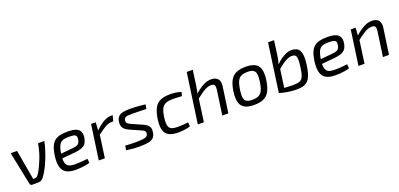

<svg xmlns="http://www.w3.org/2000/svg" viewBox="12 -1608 5262 2529"><g transform="rotate(-20 2643.0 -343.5)"><path d="M517 -487Q507 -436 491.5 -385Q476 -334 458.5 -288Q441 -242 424 -204Q402 -155 379 -114.5Q356 -74 339 -51Q327 -34 314 -22.5Q301 -11 284.5 -5.5Q268 0 243 0H168Q158 0 150 -6.5Q142 -13 140 -23L45 -487H134L208 -67H224Q242 -67 254 -72.5Q266 -78 279 -96Q292 -113 312 -149.5Q332 -186 354 -239Q383 -304 399.5 -360Q416 -416 429 -487Z M845 -499Q922 -499 964 -481.5Q1006 -464 1020.5 -429Q1035 -394 1026 -343Q1018 -296 996.5 -268Q975 -240 937 -226Q899 -212 841 -207L604 -185L613 -249L840 -271Q873 -274 893.5 -281.5Q914 -289 925.5 -305.5Q937 -322 942 -350Q948 -387 937 -403.5Q926 -420 900 -424Q874 -428 834 -428Q794 -428 766 -421Q738 -414 719 -395.5Q700 -377 688 -343Q676 -309 667 -254Q655 -173 666 -131Q677 -89 708.5 -74.5Q740 -60 791 -60Q818 -60 849.5 -61.5Q881 -63 912 -66Q943 -69 970 -72L976 -15Q951 -5 915 1Q879 7 842.5 9.5Q806 12 777 12Q693 12 645.5 -16.5Q598 -45 582.5 -104.5Q567 -164 579 -255Q589 -327 608 -374.5Q627 -422 658 -449Q689 -476 735 -487.5Q781 -499 845 -499Z M1237 -487 1229 -353 1235 -338 1188 0H1103L1172 -487ZM1479 -499 1458 -419H1433Q1389 -419 1341.5 -390.5Q1294 -362 1225 -310L1221 -365Q1284 -429 1343 -464Q1402 -499 1454 -499Z M1730 -499Q1764 -499 1801 -496.5Q1838 -494 1872.5 -491Q1907 -488 1935 -484L1924 -423Q1878 -425 1832 -426Q1786 -427 1732 -428Q1690 -428 1664 -425.5Q1638 -423 1625 -412.5Q1612 -402 1609 -378Q1605 -348 1621 -334.5Q1637 -321 1668 -307L1804 -247Q1842 -231 1865 -213.5Q1888 -196 1897 -171.5Q1906 -147 1901 -109Q1894 -55 1865.5 -29.5Q1837 -4 1789 3.5Q1741 11 1673 11Q1626 11 1598.5 9Q1571 7 1547 4Q1523 1 1487 -3L1497 -65Q1521 -63 1548 -62Q1575 -61 1602 -60.5Q1629 -60 1653 -60Q1715 -61 1749 -65.5Q1783 -70 1798.5 -82Q1814 -94 1818 -117Q1821 -138 1814 -149Q1807 -160 1792 -167.5Q1777 -175 1755 -185L1619 -245Q1585 -261 1562.5 -279Q1540 -297 1531 -322.5Q1522 -348 1526 -384Q1532 -432 1556.5 -457Q1581 -482 1624.5 -491Q1668 -500 1730 -499Z M2280 -499Q2315 -499 2358.5 -494Q2402 -489 2436 -475L2422 -422Q2390 -425 2353.5 -426Q2317 -427 2294 -427Q2235 -427 2197 -412Q2159 -397 2138 -357Q2117 -317 2107 -240Q2097 -165 2106 -126.5Q2115 -88 2146 -74Q2177 -60 2233 -60Q2249 -60 2273.5 -61Q2298 -62 2326 -64Q2354 -66 2379 -70L2385 -12Q2347 0 2303 6Q2259 12 2218 12Q2133 12 2084.5 -14Q2036 -40 2020.5 -97Q2005 -154 2018 -247Q2032 -340 2061.5 -395.5Q2091 -451 2144 -475Q2197 -499 2280 -499Z M2856 -499Q2917 -499 2948.5 -465Q2980 -431 2971 -364L2919 0H2834L2883 -343Q2889 -391 2877 -409Q2865 -427 2830 -427Q2782 -427 2732 -396.5Q2682 -366 2613 -311L2614 -374Q2683 -436 2741.5 -467.5Q2800 -499 2856 -499ZM2675 -700 2648 -504Q2643 -464 2634.5 -423.5Q2626 -383 2618 -360L2624 -346L2576 0H2491L2590 -700Z M3341 -499Q3423 -499 3471 -473.5Q3519 -448 3535.5 -391Q3552 -334 3538 -239Q3525 -147 3495.5 -91.5Q3466 -36 3413.5 -11.5Q3361 13 3279 13Q3198 13 3149.5 -12.5Q3101 -38 3084 -95Q3067 -152 3080 -246Q3093 -338 3122.5 -393.5Q3152 -449 3205 -474Q3258 -499 3341 -499ZM3341 -427Q3287 -427 3253 -411Q3219 -395 3199.5 -354.5Q3180 -314 3169 -239Q3159 -170 3165.5 -130.5Q3172 -91 3199.5 -75Q3227 -59 3279 -59Q3334 -59 3368 -76Q3402 -93 3421.5 -134Q3441 -175 3451 -246Q3461 -317 3454.5 -356Q3448 -395 3420.5 -411Q3393 -427 3341 -427Z M3978 -499Q4034 -499 4067 -476.5Q4100 -454 4110 -397.5Q4120 -341 4106 -238Q4094 -155 4074 -105Q4054 -55 4025.5 -29.5Q3997 -4 3959 4.5Q3921 13 3873 13Q3845 13 3814 10.5Q3783 8 3751.5 3Q3720 -2 3690.5 -8.5Q3661 -15 3635 -23L3675 -67Q3711 -64 3743.5 -62Q3776 -60 3801.5 -59Q3827 -58 3842 -58Q3891 -58 3922 -64.5Q3953 -71 3971 -90.5Q3989 -110 4000 -147Q4011 -184 4019 -244Q4030 -319 4027.5 -358Q4025 -397 4008.5 -411Q3992 -425 3958 -425Q3920 -425 3862.5 -391.5Q3805 -358 3738 -295L3721 -333Q3741 -360 3771 -389.5Q3801 -419 3836 -443.5Q3871 -468 3907.5 -483.5Q3944 -499 3978 -499ZM3814 -700 3787 -498Q3782 -464 3776 -435.5Q3770 -407 3760 -377L3767 -365L3719 -19L3635 -23L3730 -700Z M4485 -499Q4562 -499 4604 -481.5Q4646 -464 4660.5 -429Q4675 -394 4666 -343Q4658 -296 4636.5 -268Q4615 -240 4577 -226Q4539 -212 4481 -207L4244 -185L4253 -249L4480 -271Q4513 -274 4533.5 -281.5Q4554 -289 4565.5 -305.5Q4577 -322 4582 -350Q4588 -387 4577 -403.5Q4566 -420 4540 -424Q4514 -428 4474 -428Q4434 -428 4406 -421Q4378 -414 4359 -395.5Q4340 -377 4328 -343Q4316 -309 4307 -254Q4295 -173 4306 -131Q4317 -89 4348.5 -74.5Q4380 -60 4431 -60Q4458 -60 4489.5 -61.5Q4521 -63 4552 -66Q4583 -69 4610 -72L4616 -15Q4591 -5 4555 1Q4519 7 4482.5 9.5Q4446 12 4417 12Q4333 12 4285.5 -16.5Q4238 -45 4222.5 -104.5Q4207 -164 4219 -255Q4229 -327 4248 -374.5Q4267 -422 4298 -449Q4329 -476 4375 -487.5Q4421 -499 4485 -499Z M5108 -499Q5149 -499 5176.5 -484Q5204 -469 5216.5 -439Q5229 -409 5223 -364L5171 0H5086L5135 -343Q5141 -391 5129 -409Q5117 -427 5082 -427Q5034 -427 4984 -396.5Q4934 -366 4865 -312L4866 -374Q4935 -436 4993.5 -467.5Q5052 -499 5108 -499ZM4880 -487 4872 -361 4876 -346 4828 0H4743L4812 -487Z"/></g></svg>

Font: Exo 2
Style: Italic
Weight: 400
Italic angle: -8°
Designer: Natanael Gama
Foundry: Natanael Gama
Version: Version 2.010